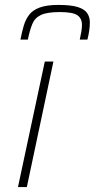

<svg xmlns="http://www.w3.org/2000/svg" viewBox="-20 -760 385 780"><path d="M53 0 162 -510H197L89 0ZM63 -599Q69 -630 76.5 -655.5Q84 -681 98.5 -700Q113 -719 141.5 -729.5Q170 -740 217 -740Q268 -740 295.5 -731.5Q323 -723 334 -707Q345 -691 345 -669Q345 -653 342.5 -635.5Q340 -618 335 -599H304Q308 -617 310.5 -632Q313 -647 313 -659Q313 -685 294.5 -698Q276 -711 223 -711Q171 -711 146 -699Q121 -687 111 -662Q101 -637 93 -599Z"/></svg>

Font: Saira SemiExpanded Thin
Style: Italic
Weight: 250
Width: 6
Italic angle: -12°
Designer: Hector Gatti with collaboration of the Omnibus-Type team
Foundry: Omnibus-Type
Version: Version 1.101